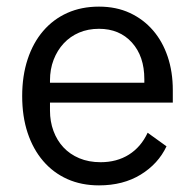

<svg xmlns="http://www.w3.org/2000/svg" viewBox="-20 -548 589 580"><path d="M279 12Q226 12 183.5 -7Q141 -26 110.5 -61.5Q80 -97 63.5 -146.5Q47 -196 47 -258Q47 -319 63.5 -369Q80 -419 110.5 -454.5Q141 -490 183.5 -509Q226 -528 279 -528Q331 -528 372 -509Q413 -490 442 -456.5Q471 -423 486.5 -377Q502 -331 502 -276V-238H131V-214Q131 -181 141.5 -152.5Q152 -124 171.5 -103Q191 -82 219.5 -70Q248 -58 284 -58Q333 -58 369.5 -81Q406 -104 426 -147L483 -106Q458 -53 405 -20.5Q352 12 279 12ZM279 -461Q246 -461 219 -449.5Q192 -438 172.5 -417Q153 -396 142 -367.5Q131 -339 131 -305V-298H416V-309Q416 -378 378.5 -419.5Q341 -461 279 -461Z"/></svg>

Font: Aneliza
Style: Regular
Weight: 400
Designer: Mike Abbink, Paul van der Laan, Pieter van Rosmalen
Foundry: Bold Monday
Version: Version 3.001;September 8, 2019;FontCreator 11.5.0.2425 64-b